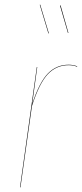

<svg xmlns="http://www.w3.org/2000/svg" viewBox="-20 -805 352 825"><path d="M152.8 -785.2 189.9 -662.1 188 -661.1 150.9 -784.2ZM240.2 -782.2 273.9 -664.1 272 -663.1 237.8 -780.8ZM274.9 -526.9Q294.9 -526.9 312 -520L311 -518.1Q295.9 -524.9 274.9 -524.9Q222.2 -524.9 185.5 -486.3Q148.9 -447.8 117.2 -349.1L67.9 0H65.9L138.2 -517.1H140.1L118.2 -357.9Q148.9 -451.2 185.5 -489Q222.2 -526.9 274.9 -526.9Z"/></svg>

Font: Fira Sans Compressed Two
Style: Italic
Weight: 100
Width: 3
Italic angle: -8°
Designer: Carrois Corporate & Edenspiekermann AG
Foundry: Carrois Corporate GbR & Edenspiekermann AG
Version: Version 4.203;PS 004.203;hotconv 1.0.88;makeotf.lib2.5.64775